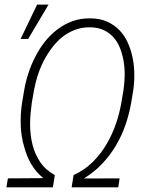

<svg xmlns="http://www.w3.org/2000/svg" viewBox="-20 -799 627 819"><path d="M293.9 -52.2 285.6 0H484.4L490.2 -38.1L337.4 -37.6Q380.4 -63.5 414.3 -98.9Q448.2 -134.3 473.6 -176.8Q498.5 -218.3 514.9 -265.4Q531.2 -312.5 539.6 -360.8L548.3 -413.1Q553.2 -446.3 553 -481.9Q552.7 -517.6 545.9 -551.8Q539.1 -585.4 525.4 -616.2Q511.7 -647 489.7 -669.9Q467.8 -692.9 436.8 -706.8Q405.8 -720.7 365.2 -720.7Q323.7 -721.2 288.8 -708.5Q253.9 -695.8 224.6 -673.3Q194.8 -650.9 171.4 -621.1Q147.9 -591.3 130.4 -556.6Q112.8 -522.5 100.8 -485.8Q88.9 -449.2 83 -413.1L74.2 -360.8Q66.9 -314.5 68.4 -266.1Q69.8 -217.8 83 -173.3Q92.8 -134.8 112.5 -100.3Q132.3 -65.9 164.6 -39.1L13.7 -38.1L7.3 0H205.6L213.9 -52.2Q174.3 -73.7 151.6 -107.4Q128.9 -141.1 118.7 -181.6Q113.3 -203.1 110.8 -225.6Q108.4 -248 108.4 -271Q108.4 -293.9 110.6 -316.7Q112.8 -339.4 115.7 -360.8L125 -414.1Q130.4 -443.8 140.4 -475.6Q150.4 -507.3 165.5 -537.6Q180.7 -566.9 200.4 -593.5Q220.2 -620.1 244.6 -640.1Q269.5 -660.2 299.6 -671.6Q329.6 -683.1 364.3 -682.6Q398.9 -682.1 424.3 -669.7Q449.7 -657.2 467.3 -636.2Q484.4 -615.7 494.1 -588.4Q503.9 -561 508.3 -531.7Q512.7 -501.5 511.7 -471.4Q510.7 -441.4 506.8 -414.6L497.6 -360.8Q489.7 -315.4 474.6 -271.2Q459.5 -227.1 436.5 -187.5Q411.6 -144 376.5 -108.9Q341.3 -73.7 293.9 -52.2ZM138.2 -779.3 67.9 -632.8H100.1L187 -779.3Z"/></svg>

Font: Roboto Mono ExtraLight
Style: Italic
Weight: 250
Italic angle: -10°
Monospace: yes
Designer: Google
Version: Version 3.000